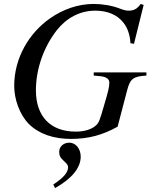

<svg xmlns="http://www.w3.org/2000/svg" viewBox="-20 -686 762 973"><path d="M259 267C344 220 389 164 389 108C389 68 364 37 331 37C302 37 280 57 280 83C280 102 285 113 304 130C319 144 325 151 325 161C325 188 303 214 250 249ZM722 -319H455V-303L487 -300C520 -297 534 -285 534 -267C534 -245 528 -221 508 -154C486 -77 481 -65 469 -53C447 -31 409 -19 364 -19C235 -19 162 -97 162 -228C162 -339 203 -450 268 -533C316 -594 384 -632 463 -632C525 -632 573 -611 604 -573C626 -546 639 -510 641 -467L659 -464L708 -661L693 -666C676 -642 659 -632 633 -632C622 -632 612 -633 589 -642C545 -659 496 -666 455 -666C376 -666 300 -639 235 -594C127 -519 52 -392 52 -251C52 -183 79 -106 126 -58C177 -7 252 18 339 18C427 18 499 -1 576 -44L625 -231C640 -288 657 -299 722 -303Z"/></svg>

Font: XITS
Style: Italic
Weight: 400
Italic angle: -16.33°
Designer: MicroPress Inc., with final additions and corrections provided by Coen Hoffman, Elsevier (retired)
Version: Version 1.302